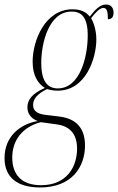

<svg xmlns="http://www.w3.org/2000/svg" viewBox="-70 -587 521 847"><path d="M107 240C247 240 305 149 305 55C305 -22 266 -64 191 -73L133 -80C98 -84 76 -95 76 -124C76 -152 97 -174 137 -194C145 -192 160 -187 184 -187C310 -187 355 -332 355 -413C355 -457 341 -491 332 -507C353 -534 371 -552 386 -552C401 -552 406 -538 406 -502C424 -502 431 -514 431 -531C431 -552 420 -567 398 -567C370 -567 350 -544 326 -514C308 -536 284 -546 250 -546C128 -546 74 -407 74 -315C74 -255 96 -219 128 -199C68 -173 51 -144 51 -114C51 -89 63 -66 96 -53C16 -39 -50 17 -50 110C-50 198 9 240 107 240ZM185 -197C136 -197 112 -234 112 -309C112 -397 145 -536 246 -536C288 -536 317 -513 317 -431C317 -332 281 -197 185 -197ZM111 230C20 230 -16 178 -16 108C-16 32 29 -27 110 -48L182 -38C239 -30 270 5 270 69C270 146 227 230 111 230Z"/></svg>

Font: Noto Serif Display ExtraCondensed ExtraLight
Style: Italic
Weight: 200
Width: 2
Italic angle: -12°
Designer: Monotype Design Team
Foundry: Monotype Imaging Inc.
Version: Version 2.009